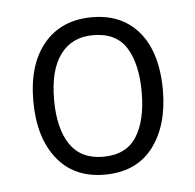

<svg xmlns="http://www.w3.org/2000/svg" viewBox="-36 -759 412 406"><g transform="rotate(-5 170.5 -556.0)"><path d="M309 -557Q309 -481 273.5 -435Q238 -389 171 -389Q106 -389 70 -434.5Q34 -480 34 -557Q34 -635 71 -679Q108 -723 173 -723Q217 -723 247.5 -702.5Q278 -682 293.5 -645Q309 -608 309 -557ZM78 -556Q78 -495 101 -461Q124 -427 171 -427Q220 -427 242 -461.5Q264 -496 264 -556Q264 -616 242.5 -650.5Q221 -685 172 -685Q127 -685 102.5 -652Q78 -619 78 -556Z"/></g></svg>

Font: Noto Sans Hebrew SemiCondensed Light
Style: Regular
Weight: 300
Width: 4
Designer: Monotype Design Team
Foundry: Monotype Imaging Inc.
Version: Version 2.003